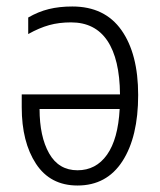

<svg xmlns="http://www.w3.org/2000/svg" viewBox="-20 -562 494 592"><path d="M406 -269Q406 -140 357.5 -65Q309 10 219 10Q135 10 91 -57Q47 -124 47 -231V-271H350Q349 -380 311 -436.5Q273 -493 199 -493Q162 -493 131.5 -484.5Q101 -476 67 -457V-508Q98 -526 130.5 -534Q163 -542 203 -542Q303 -542 354.5 -469Q406 -396 406 -269ZM102 -226Q102 -141 131.5 -89Q161 -37 219 -37Q276 -37 310 -85Q344 -133 349 -226Z"/></svg>

Font: Noto Sans Display Light Narrow
Style: Regular
Weight: 300
Width: 4
Designer: Monotype Design team
Foundry: Monotype Imaging Inc.
Version: Version 1.000